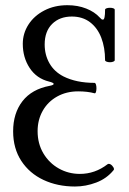

<svg xmlns="http://www.w3.org/2000/svg" viewBox="-20 -696 489 728"><path d="M29.8 -198.2Q29.8 -266.6 65.2 -312.3Q100.6 -357.9 168.5 -370.6Q183.6 -373.5 183.6 -377.9Q183.6 -382.3 166 -386.7Q118.7 -398.4 92.5 -438.2Q66.4 -478 66.4 -529.8Q66.4 -569.3 87.9 -602.8Q109.4 -636.2 147.9 -656.2Q186.5 -676.3 235.4 -676.3Q274.9 -676.3 306.9 -663.6Q338.9 -650.9 357.9 -629.9Q362.8 -624.5 365 -623Q367.2 -621.6 370.6 -621.6Q378.4 -621.6 378.4 -659.2Q378.4 -662.6 384 -664.6Q389.6 -666.5 397 -666.5Q404.3 -666.5 409.7 -664.6Q415 -662.6 415 -659.2V-467.8Q415 -464.4 409.4 -462.2Q403.8 -460 397 -460Q389.6 -460 384 -462.2Q378.4 -464.4 378.4 -467.8Q378.4 -515.6 364 -553Q349.6 -590.3 321.3 -611.8Q293 -633.3 252.4 -633.3Q206.1 -633.3 177.7 -605.2Q149.4 -577.1 149.4 -527.3Q149.4 -487.8 167.5 -456.1Q185.5 -424.3 220.7 -406.2Q269.5 -381.8 338.4 -381.8Q341.8 -381.8 343.8 -375.7Q345.7 -369.6 345.7 -361.3Q345.7 -353 343.8 -347.2Q341.8 -341.3 338.4 -342.3Q312 -349.6 276.4 -349.6Q231.9 -349.6 196.8 -330.1Q161.6 -310.5 142.1 -276.1Q122.6 -241.7 122.6 -198.7Q122.6 -151.4 144.5 -114.5Q166.5 -77.6 203.1 -57.1Q239.7 -36.6 282.7 -36.6Q340.3 -36.6 387.7 -73.2Q389.6 -74.7 392.6 -74.7Q398.9 -74.7 405.5 -67.6Q412.1 -60.5 412.1 -54.7Q412.1 -52.2 410.6 -50.8Q384.8 -19 345 -3.9Q305.2 11.2 264.2 11.2Q198.2 11.2 145 -13.7Q91.8 -38.6 60.8 -85.9Q29.8 -133.3 29.8 -198.2Z"/></svg>

Font: JuniusX
Style: Regular
Weight: 400
Designer: Peter S. Baker
Foundry: Briery Creek Software
Version: Version 1.004